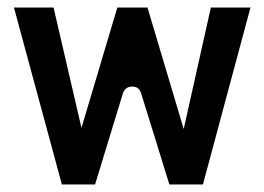

<svg xmlns="http://www.w3.org/2000/svg" viewBox="-20 -495 701 509"><path d="M539 -475H644L518 -6H429L354 -248Q348 -266 330 -265.5Q312 -265 306 -248L232 -6H144L17 -475H122L196 -156L291 -475H371L467 -153Z"/></svg>

Font: Placeholder Sans Medium
Style: Regular
Weight: 500
Designer: The Branx Europe S.L
Version: Version 1.006;Fontself Maker 3.5.7